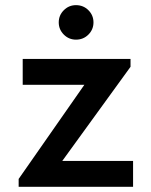

<svg xmlns="http://www.w3.org/2000/svg" viewBox="-20 -719 582 739"><path d="M51.8 0V-30.3L304.7 -392.6H67.4V-492.2H482.4V-461.9L219.7 -99.6H492.2V0ZM272.5 -566.4Q245.1 -566.4 225.6 -585.9Q206.1 -605.5 206.1 -632.8Q206.1 -660.2 225.6 -679.7Q245.1 -699.2 272.5 -699.2Q300.8 -699.2 320.3 -679.7Q339.8 -660.2 339.8 -632.8Q339.8 -605.5 320.3 -585.9Q300.8 -566.4 272.5 -566.4Z"/></svg>

Font: Sen SemiBold
Style: Regular
Weight: 600
Designer: Kosal Sen, Philatype
Foundry: Philatype
Version: Version 2.000;gftools[0.9.31]